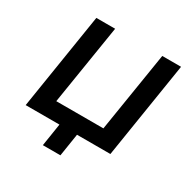

<svg xmlns="http://www.w3.org/2000/svg" viewBox="-190 -880 1204 1221"><g transform="rotate(30 412.0 -269.5)"><path d="M283 166 309 0H61L173 -705H311L217 -119H563L657 -705H795L683 0H438L412 166Z"/></g></svg>

Font: Nunito Sans 6pt
Style: Bold Italic
Weight: 700
Italic angle: -9°
Version: Version 3.101;gftools[0.9.27]